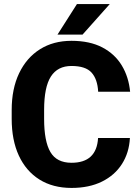

<svg xmlns="http://www.w3.org/2000/svg" viewBox="-20 -924 695 954"><path d="M467.3 -238.3H625.5Q621.6 -165 585.9 -109.1Q550.3 -53.2 486.6 -21.7Q422.9 9.8 335.4 9.8Q242.7 9.8 176 -32Q109.4 -73.7 73.7 -150.6Q38.1 -227.5 38.1 -333.5V-377Q38.1 -482.9 75 -560.1Q111.8 -637.2 178.5 -679.2Q245.1 -721.2 335 -721.2Q425.8 -721.2 488.3 -688.5Q550.8 -655.8 585.2 -598.6Q619.6 -541.5 626.5 -468.3H467.8Q464.4 -530.8 434.8 -563.5Q405.3 -596.2 335 -596.2Q266.6 -596.2 232.9 -543.9Q199.2 -491.7 199.2 -377.9V-333.5Q199.2 -221.7 230.5 -168.5Q261.7 -115.2 335.4 -115.2Q460 -115.2 467.3 -238.3ZM265.6 -752 362.3 -903.8H525.4L390.1 -752Z"/></svg>

Font: Vazirmatn UI FD ExtraBold
Style: Regular
Weight: 800
Designer: Saber Rastikerdar
Foundry: Saber Rastikerdar
Version: Version 33.003